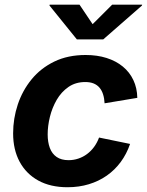

<svg xmlns="http://www.w3.org/2000/svg" viewBox="-20 -787 628 818"><path d="M267.6 10.7Q195.1 10.7 143.2 -17.8Q91.4 -46.4 63.6 -98Q35.9 -149.6 35.9 -218.8Q35.9 -281.9 55.7 -341.6Q75.6 -401.3 114.6 -449Q153.6 -496.7 211.4 -524.7Q269.1 -552.7 344.8 -552.7Q394 -552.7 434.1 -540Q474.2 -527.3 503.3 -503.4Q532.3 -479.6 548.2 -445.8Q564.2 -412.1 565 -370.1L425.6 -346.9Q424.5 -368.1 419.2 -384.8Q414 -401.5 404.1 -413.3Q394.2 -425.1 379.2 -431.3Q364.2 -437.5 343.4 -437.5Q302 -437.5 271.7 -416.5Q241.4 -395.6 221.7 -361.8Q202.1 -327.9 192.6 -289.1Q183.1 -250.2 183.1 -214.2Q183.1 -181.6 192.3 -156.7Q201.6 -131.8 221.4 -118.2Q241.2 -104.6 272.2 -104.6Q293.9 -104.6 313.9 -111.4Q333.9 -118.1 350.8 -130.7Q367.8 -143.3 380.9 -161.2Q394 -179.1 402 -201L534.2 -173.8Q519.4 -130.8 494.3 -96.8Q469.2 -62.8 434.9 -38.8Q400.7 -14.8 358.5 -2.1Q316.3 10.7 267.6 10.7ZM318.8 -767.1 374.6 -684 457.9 -767.1H585.6L584.9 -763.5L419.8 -619.1H307.5L190.8 -763.5L191.5 -767.1Z"/></svg>

Font: Inter
Style: Italic
Weight: 400
Italic angle: -9.3988°
Designer: Rasmus Andersson
Foundry: rsms
Version: Version 4.001;git-66647c0bb